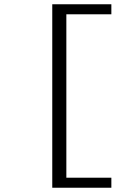

<svg xmlns="http://www.w3.org/2000/svg" viewBox="-20 -728 640 900"><path d="M225 152V-708H502V-661H291V105H502V152Z"/></svg>

Font: SauceCodePro NFM
Style: Regular
Weight: 400
Monospace: yes
Designer: Paul D. Hunt, Teo Tuominen
Foundry: Adobe
Version: Version 2.042;hotconv 1.1.0;makeotfexe 2.6.0;Nerd Fonts 3.3.